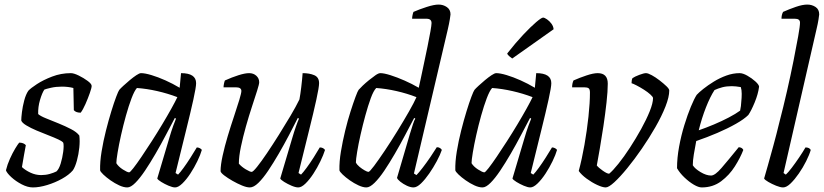

<svg xmlns="http://www.w3.org/2000/svg" viewBox="-20 -820 3604 840"><path d="M124 0Q101 0 75 -13.5Q49 -27 29.5 -45Q10 -63 6 -75Q12 -100 23.5 -125.5Q35 -151 46.5 -170Q58 -189 64 -196Q83 -196 93 -185Q90 -168 85 -141.5Q80 -115 76 -89Q91 -75 113.5 -64.5Q136 -54 160 -54Q180 -54 197.5 -59Q215 -64 227 -70Q238 -80 245.5 -104.5Q253 -129 256.5 -155.5Q260 -182 257 -195Q254 -201 236 -209.5Q218 -218 192 -228Q166 -238 140 -249Q114 -260 95 -271.5Q76 -283 73 -293Q73 -305 76 -329.5Q79 -354 86 -380.5Q93 -407 104 -423Q114 -434 141.5 -452Q169 -470 208 -485Q247 -500 290 -500Q303 -500 324.5 -489.5Q346 -479 363.5 -466Q381 -453 381 -444Q381 -436 373 -413Q365 -390 354 -365Q343 -340 333 -327Q312 -327 303 -338Q302 -358 302 -387.5Q302 -417 301 -435Q290 -438 277 -439.5Q264 -441 251 -441Q225 -441 203 -436Q181 -431 174 -428Q164 -413 155 -382.5Q146 -352 147 -321Q157 -312 182 -302Q207 -292 236.5 -280Q266 -268 291 -255Q316 -242 327 -227Q330 -204 327 -174.5Q324 -145 316.5 -117.5Q309 -90 299 -75Q282 -55 251.5 -38Q221 -21 186.5 -10.5Q152 0 124 0Z M537 0Q521 0 501.5 -9Q482 -18 463.5 -31Q445 -44 432 -56.5Q419 -69 418 -75Q417 -112 424.5 -157.5Q432 -203 443.5 -248.5Q455 -294 467 -333Q479 -372 488.5 -397Q498 -422 502 -427Q507 -433 520 -445Q533 -457 548 -469.5Q563 -482 576.5 -491Q590 -500 597 -500Q614 -500 642.5 -491.5Q671 -483 703.5 -468.5Q736 -454 766 -436L772 -500Q838 -500 838 -456Q838 -439 826 -384.5Q814 -330 793.5 -247.5Q773 -165 748 -63L759 -56Q768 -65 783 -85.5Q798 -106 813.5 -130.5Q829 -155 841 -175Q848 -175 854.5 -171.5Q861 -168 863 -164Q857 -143 843.5 -115Q830 -87 813 -61Q796 -35 778 -17.5Q760 0 746 0Q735 0 717.5 -7.5Q700 -15 685.5 -24Q671 -33 668 -39L720 -214Q729 -245 738 -270Q747 -295 750 -301L745 -304Q727 -270 705.5 -229Q684 -188 660.5 -147.5Q637 -107 614.5 -73.5Q592 -40 572 -20Q552 0 537 0ZM545 -66Q549 -66 563.5 -84.5Q578 -103 599 -134Q620 -165 643.5 -201.5Q667 -238 689.5 -275.5Q712 -313 729.5 -344.5Q747 -376 756 -395Q714 -411 668 -421.5Q622 -432 579 -435Q568 -423 555.5 -390Q543 -357 531 -314Q519 -271 509.5 -228.5Q500 -186 494.5 -152.5Q489 -119 489 -106Q498 -91 517.5 -78.5Q537 -66 545 -66Z M1073 0Q1059 0 1038.5 -8.5Q1018 -17 997 -29Q976 -41 961 -52.5Q946 -64 945 -71Q945 -98 954 -139Q963 -180 976.5 -225Q990 -270 1004 -311.5Q1018 -353 1027 -383Q1036 -413 1036 -422Q1036 -438 1012 -438H958Q958 -445 960 -454.5Q962 -464 964 -468Q995 -482 1023.5 -491Q1052 -500 1070 -500Q1089 -500 1101.5 -488.5Q1114 -477 1114 -460Q1114 -452 1105 -423.5Q1096 -395 1082.5 -354Q1069 -313 1056 -267Q1043 -221 1034 -178Q1025 -135 1025 -104Q1037 -90 1055.5 -79Q1074 -68 1081 -68Q1087 -68 1105 -90.5Q1123 -113 1148 -150Q1173 -187 1200 -230Q1227 -273 1251 -313.5Q1275 -354 1290 -385Q1294 -406 1298 -439Q1302 -472 1304 -500Q1334 -500 1355 -491Q1376 -482 1376 -456Q1376 -439 1364 -384Q1352 -329 1331.5 -247Q1311 -165 1286 -63L1297 -56Q1306 -65 1321.5 -86Q1337 -107 1352.5 -131.5Q1368 -156 1379 -175Q1394 -175 1402 -164Q1395 -142 1381.5 -114Q1368 -86 1351 -60Q1334 -34 1316.5 -17Q1299 0 1285 0Q1273 0 1255.5 -7.5Q1238 -15 1223.5 -24Q1209 -33 1206 -39L1258 -214Q1267 -245 1275 -267.5Q1283 -290 1288 -301L1283 -304Q1266 -270 1244.5 -229Q1223 -188 1199.5 -147.5Q1176 -107 1153.5 -73.5Q1131 -40 1110.5 -20Q1090 0 1073 0Z M1583 0Q1568 0 1548.5 -9Q1529 -18 1510.5 -31Q1492 -44 1479 -56.5Q1466 -69 1465 -75Q1464 -112 1471.5 -157Q1479 -202 1490 -247.5Q1501 -293 1513.5 -332Q1526 -371 1535.5 -396.5Q1545 -422 1549 -427Q1554 -433 1566.5 -445Q1579 -457 1594.5 -469.5Q1610 -482 1623 -491Q1636 -500 1644 -500Q1660 -500 1688.5 -491Q1717 -482 1750 -467.5Q1783 -453 1812 -436Q1815 -448 1821 -477Q1827 -506 1835 -543Q1843 -580 1850.5 -617Q1858 -654 1863 -682Q1868 -710 1868 -719Q1868 -738 1846 -738H1783Q1783 -745 1785 -754.5Q1787 -764 1789 -768Q1814 -779 1846.5 -789.5Q1879 -800 1899 -800Q1919 -800 1935 -789Q1951 -778 1951 -757Q1951 -754 1948 -735.5Q1945 -717 1939 -691L1791 -61L1802 -54Q1812 -64 1829 -86Q1846 -108 1863 -133Q1880 -158 1891 -176Q1900 -176 1905.5 -172Q1911 -168 1913 -164Q1906 -143 1891 -115Q1876 -87 1858 -61Q1840 -35 1822 -17.5Q1804 0 1789 0Q1776 0 1760 -7.5Q1744 -15 1731.5 -25Q1719 -35 1717 -42L1773 -233Q1780 -256 1786.5 -276Q1793 -296 1797 -301L1792 -304Q1774 -270 1752.5 -229Q1731 -188 1707.5 -147.5Q1684 -107 1661.5 -73.5Q1639 -40 1618.5 -20Q1598 0 1583 0ZM1592 -68Q1597 -68 1616.5 -94Q1636 -120 1663.5 -161Q1691 -202 1719 -247.5Q1747 -293 1769.5 -332.5Q1792 -372 1802 -395Q1761 -411 1715 -421.5Q1669 -432 1626 -435Q1614 -423 1602 -390Q1590 -357 1578.5 -315Q1567 -273 1557.5 -231Q1548 -189 1542.5 -155.5Q1537 -122 1537 -109Q1542 -99 1553 -90Q1564 -81 1575.5 -74.5Q1587 -68 1592 -68Z M2091 0Q2075 0 2055.5 -9Q2036 -18 2017.5 -31Q1999 -44 1986 -56.5Q1973 -69 1972 -75Q1971 -112 1978.5 -157.5Q1986 -203 1997.5 -248.5Q2009 -294 2021 -333Q2033 -372 2042.5 -397Q2052 -422 2056 -427Q2061 -433 2074 -445Q2087 -457 2102 -469.5Q2117 -482 2130.5 -491Q2144 -500 2151 -500Q2168 -500 2196.5 -491.5Q2225 -483 2257.5 -468.5Q2290 -454 2320 -436L2326 -500Q2392 -500 2392 -456Q2392 -439 2380 -384.5Q2368 -330 2347.5 -247.5Q2327 -165 2302 -63L2313 -56Q2322 -65 2337 -85.5Q2352 -106 2367.5 -130.5Q2383 -155 2395 -175Q2402 -175 2408.5 -171.5Q2415 -168 2417 -164Q2411 -143 2397.5 -115Q2384 -87 2367 -61Q2350 -35 2332 -17.5Q2314 0 2300 0Q2289 0 2271.5 -7.5Q2254 -15 2239.5 -24Q2225 -33 2222 -39L2274 -214Q2283 -245 2292 -270Q2301 -295 2304 -301L2299 -304Q2281 -270 2259.5 -229Q2238 -188 2214.5 -147.5Q2191 -107 2168.5 -73.5Q2146 -40 2126 -20Q2106 0 2091 0ZM2099 -66Q2103 -66 2117.5 -84.5Q2132 -103 2153 -134Q2174 -165 2197.5 -201.5Q2221 -238 2243.5 -275.5Q2266 -313 2283.5 -344.5Q2301 -376 2310 -395Q2268 -411 2222 -421.5Q2176 -432 2133 -435Q2122 -423 2109.5 -390Q2097 -357 2085 -314Q2073 -271 2063.5 -228.5Q2054 -186 2048.5 -152.5Q2043 -119 2043 -106Q2052 -91 2071.5 -78.5Q2091 -66 2099 -66ZM2221 -564Q2215 -568 2207.5 -574.5Q2200 -581 2199 -586Q2236 -633 2269 -668Q2302 -703 2325.5 -723Q2349 -743 2356 -743Q2362 -743 2373 -735.5Q2384 -728 2392.5 -716.5Q2401 -705 2402 -692Z M2630 0Q2616 0 2592.5 -11Q2569 -22 2546.5 -38.5Q2524 -55 2512 -72Q2526 -124 2537 -186.5Q2548 -249 2554.5 -309.5Q2561 -370 2561 -415Q2561 -430 2555 -434Q2549 -438 2536 -438H2483Q2483 -455 2489 -468Q2516 -480 2546 -490Q2576 -500 2595 -500Q2639 -500 2639 -454Q2639 -421 2633.5 -371.5Q2628 -322 2620 -268.5Q2612 -215 2604 -169Q2596 -123 2591 -96Q2599 -86 2617.5 -73Q2636 -60 2645 -60Q2661 -73 2685.5 -103.5Q2710 -134 2736 -174Q2762 -214 2785 -255.5Q2808 -297 2822.5 -333Q2837 -369 2837 -391Q2837 -396 2825.5 -406.5Q2814 -417 2797.5 -427.5Q2781 -438 2765.5 -446Q2750 -454 2743 -456Q2743 -470 2747 -478Q2757 -485 2777 -492.5Q2797 -500 2806 -500Q2815 -500 2831.5 -491Q2848 -482 2865.5 -468.5Q2883 -455 2895.5 -443Q2908 -431 2908 -424Q2908 -396 2891.5 -354Q2875 -312 2847.5 -264Q2820 -216 2788 -169.5Q2756 -123 2724.5 -84.5Q2693 -46 2668 -23Q2643 0 2630 0Z M3050 0Q3036 0 3015.5 -12Q2995 -24 2974.5 -43.5Q2954 -63 2942 -84Q2942 -129 2951 -178Q2960 -227 2974 -272.5Q2988 -318 3002.5 -353Q3017 -388 3028 -405Q3037 -415 3057 -431Q3077 -447 3103 -463Q3129 -479 3158 -489.5Q3187 -500 3216 -500Q3230 -500 3249.5 -489Q3269 -478 3284.5 -464Q3300 -450 3301 -441Q3297 -409 3282 -372.5Q3267 -336 3254 -317Q3236 -299 3200 -278.5Q3164 -258 3118.5 -238.5Q3073 -219 3026 -203Q3020 -172 3015.5 -144.5Q3011 -117 3011 -97Q3020 -82 3045 -67Q3070 -52 3091 -52Q3108 -52 3136.5 -85Q3165 -118 3212 -176Q3227 -175 3232 -164Q3219 -130 3195 -92Q3171 -54 3135 -27Q3099 0 3050 0ZM3037 -250Q3069 -261 3103.5 -275.5Q3138 -290 3168.5 -306Q3199 -322 3218 -336Q3220 -345 3221.5 -356Q3223 -367 3223 -374Q3225 -392 3225 -409.5Q3225 -427 3221 -439Q3210 -441 3199.5 -442Q3189 -443 3181 -443Q3158 -443 3139.5 -438Q3121 -433 3106 -426Q3087 -397 3068.5 -350Q3050 -303 3037 -250Z M3406 0Q3394 0 3375.5 -7.5Q3357 -15 3341.5 -24Q3326 -33 3323 -39Q3329 -59 3339.5 -96.5Q3350 -134 3363.5 -183Q3377 -232 3390 -286Q3407 -351 3423 -421Q3439 -491 3451.5 -553.5Q3464 -616 3472 -661Q3480 -706 3480 -721Q3480 -738 3458 -738H3399Q3399 -755 3406 -768Q3433 -780 3462 -790Q3491 -800 3512 -800Q3532 -800 3548 -789.5Q3564 -779 3564 -757Q3564 -754 3561 -735Q3558 -716 3552 -691L3408 -63L3418 -56Q3428 -65 3444 -86Q3460 -107 3476.5 -131.5Q3493 -156 3504 -175Q3521 -175 3527 -164Q3521 -143 3507 -115Q3493 -87 3475 -61Q3457 -35 3439 -17.5Q3421 0 3406 0Z"/></svg>

Font: Texturina Extralight
Style: Italic
Weight: 200
Italic angle: -11°
Designer: Guillermo Torres Carreño
Foundry: Omnibus-Type
Version: Version 1.002; ttfautohint (v1.8.3)